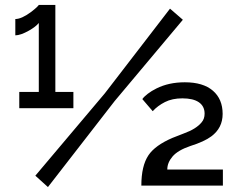

<svg xmlns="http://www.w3.org/2000/svg" viewBox="-20 -751 962 777"><path d="M204 -731H137Q137 -730 128 -721Q123 -716 105 -702Q67 -674 42 -674V-608Q63 -608 97 -627Q125 -643 137 -658V-379H58V-313H277V-379H204ZM444 -342 720 -671 668 -716 404 -373 123 -40 174 6ZM882 -65H657Q657 -93 678.5 -118Q700 -143 750 -160Q807 -178 835 -199Q881 -233 881 -290Q881 -350 841.5 -384Q802 -418 728 -418Q663 -418 613 -393Q593 -383 578 -371.5Q563 -360 556 -350L598 -301Q618 -323 647.5 -338Q677 -353 718 -353Q762 -353 785 -337Q808 -321 808 -291Q808 -270 796 -256Q774 -229 724 -211L678 -193Q608 -163 581 -123Q552 -80 552 0H882Z"/></svg>

Font: RT Raleway SemiBold
Style: Regular
Weight: 400
Designer: Matt McInerney, Pablo Impallari, Rodrigo Fuenzalida — Edited by Milan Moffatt in April 2016
Foundry: Matt McInerney, Pablo Impallari, Rodrigo Fuenzalida — Edited by Milan Moffatt in April 2016
Version: Version 3.001